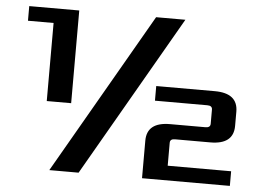

<svg xmlns="http://www.w3.org/2000/svg" viewBox="-49 -722 1057 784"><g transform="rotate(5 480.0 -330.0)"><path d="M180 0 560 -660H680L300 0ZM40 -600V-660H245V-280H145V-600ZM560 0V-154Q560 -230 655 -230H800Q820 -230 820 -246V-304Q820 -320 800 -320H585V-380H825Q920 -380 920 -304V-246Q920 -170 825 -170H680Q660 -170 660 -154V-60H920V0Z"/></g></svg>

Font: Xolonium
Style: Regular
Weight: 400
Designer: Severin Meyer
Version: Version 4.2